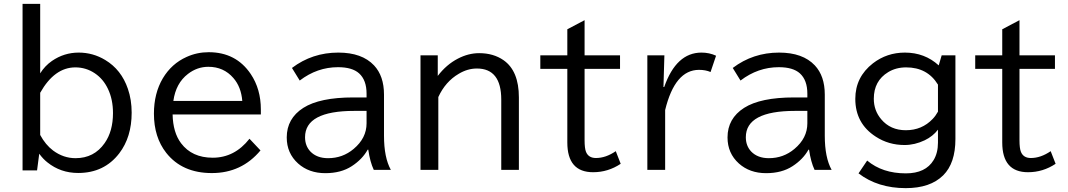

<svg xmlns="http://www.w3.org/2000/svg" viewBox="-20 -850 5500 989"><path d="M96.2 -830.1H187V-472.2Q210.9 -510.7 247.6 -536.1Q310.1 -579.1 385.3 -579.1Q459 -579.1 522 -541Q605 -491.2 638.7 -392.6Q658.2 -336.4 658.2 -269.5Q658.2 -143.6 594.2 -60.1Q516.6 41 382.8 41Q292 41 224.1 -13.7Q201.7 -31.2 182.1 -58.1L170.9 27.8H96.2ZM187 -154.8Q214.4 -104 253.4 -74.7Q306.6 -35.2 369.1 -35.2Q464.8 -35.2 519 -112.8Q562 -173.8 562 -267.6Q562 -337.9 536.1 -392.1Q512.2 -442.9 468.8 -472.2Q423.3 -502.9 368.2 -502.9Q260.7 -502.9 187 -372.1Z M1323.7 -260.3H869.1Q871.1 -167.5 912.6 -112.3Q968.8 -37.6 1075.7 -37.6Q1188.5 -37.6 1265.1 -135.3L1321.8 -75.2Q1224.6 41.5 1071.3 41.5Q918.5 41.5 836.4 -62.5Q772.9 -143.1 772.9 -264.6Q772.9 -369.1 818.8 -446.8Q863.8 -522 940.9 -556.6Q994.6 -581.1 1055.2 -581.1Q1195.8 -581.1 1271.5 -468.8Q1323.7 -391.1 1323.7 -286.1ZM1228 -330.1Q1222.2 -402.3 1182.1 -448.2Q1132.3 -505.9 1053.2 -505.9Q995.6 -505.9 948.2 -469.2Q885.7 -421.4 873 -330.1Z M1868.2 -348.1V-367.2Q1868.2 -437.5 1829.6 -472.2Q1794.4 -503.9 1721.2 -503.9Q1613.8 -503.9 1523.9 -435.1L1483.9 -500Q1588.4 -579.1 1722.7 -579.1Q1844.7 -579.1 1906.7 -513.2Q1958 -458.5 1958 -362.8V-150.9Q1958 -38.6 1993.2 24.9H1905.3Q1886.2 -15.6 1877 -79.1H1874Q1846.2 -29.3 1792 5.9Q1736.8 42 1655.8 42Q1571.3 42 1515.6 -7.8Q1457 -60.5 1457 -142.1Q1457 -239.7 1542.5 -294.4Q1627 -348.1 1799.8 -348.1ZM1868.2 -278.8H1805.2Q1551.3 -278.8 1551.3 -143.1Q1551.3 -99.1 1578.6 -69.8Q1611.8 -35.2 1669.9 -35.2Q1745.1 -35.2 1801.8 -83Q1868.2 -138.7 1868.2 -214.8Z M2234.9 -564.9V-459Q2279.8 -517.6 2338.4 -547.9Q2392.6 -576.2 2448.2 -576.2Q2521.5 -576.2 2573.7 -540Q2652.8 -484.9 2652.8 -348.1V24.9H2562V-336.9Q2562 -497.1 2436.5 -497.1Q2388.2 -497.1 2342.8 -469.7Q2274.4 -429.7 2237.8 -350.1V24.9H2146V-564.9Z M2991.2 -746.1V-564.9H3173.8V-495.1H2991.2V-127.9Q2991.2 -85.9 2998.5 -67.9Q3011.2 -36.1 3049.8 -36.1Q3100.6 -36.1 3151.9 -71.3L3177.2 -6.3Q3112.3 37.1 3035.2 37.1Q2902.3 37.1 2902.3 -116.2V-495.1H2763.2V-564.9H2902.3V-699.2Z M3397.5 -401.9H3401.4Q3463.4 -579.1 3593.3 -579.1Q3633.8 -579.1 3668.5 -563L3640.1 -479Q3614.7 -490.2 3580.6 -490.2Q3456.5 -490.2 3406.2 -283.2V24.9H3314.5V-564.9H3402.3Z M4138.7 -348.1V-367.2Q4138.7 -437.5 4100.1 -472.2Q4064.9 -503.9 3991.7 -503.9Q3884.3 -503.9 3794.4 -435.1L3754.4 -500Q3858.9 -579.1 3993.2 -579.1Q4115.2 -579.1 4177.2 -513.2Q4228.5 -458.5 4228.5 -362.8V-150.9Q4228.5 -38.6 4263.7 24.9H4175.8Q4156.7 -15.6 4147.5 -79.1H4144.5Q4116.7 -29.3 4062.5 5.9Q4007.3 42 3926.3 42Q3841.8 42 3786.1 -7.8Q3727.5 -60.5 3727.5 -142.1Q3727.5 -239.7 3813 -294.4Q3897.5 -348.1 4070.3 -348.1ZM4138.7 -278.8H4075.7Q3821.8 -278.8 3821.8 -143.1Q3821.8 -99.1 3849.1 -69.8Q3882.3 -35.2 3940.4 -35.2Q4015.6 -35.2 4072.3 -83Q4138.7 -138.7 4138.7 -214.8Z M4901.4 -564.9V-133.8Q4901.4 -9.3 4838.4 53.2Q4772 119.1 4645.5 119.1Q4501.5 119.1 4402.3 43L4446.8 -22.9Q4525.4 43 4646 43Q4748 43 4789.1 -25.4Q4811.5 -62.5 4811.5 -115.2V-182.1Q4785.6 -147.9 4743.2 -127.4Q4691.9 -103 4639.6 -103Q4557.1 -103 4491.2 -146Q4385.7 -213.9 4385.7 -340.8Q4385.7 -453.1 4476.6 -523.9Q4548.3 -579.1 4641.1 -579.1Q4743.2 -579.1 4815.4 -513.2L4830.6 -564.9ZM4811.5 -414.1Q4757.3 -502.9 4647.5 -502.9Q4595.2 -502.9 4555.2 -478.5Q4481 -433.6 4481 -341.3Q4481 -280.8 4519 -235.8Q4566.4 -179.2 4646 -179.2Q4729 -179.2 4784.2 -237.3Q4799.3 -252.9 4811.5 -274.9Z M5231.4 -746.1V-564.9H5414.1V-495.1H5231.4V-127.9Q5231.4 -85.9 5238.8 -67.9Q5251.5 -36.1 5290 -36.1Q5340.8 -36.1 5392.1 -71.3L5417.5 -6.3Q5352.5 37.1 5275.4 37.1Q5142.6 37.1 5142.6 -116.2V-495.1H5003.4V-564.9H5142.6V-699.2Z"/></svg>

Font: BIZ UDPGothic
Style: Regular
Weight: 400
Designer: TypeBank Co., Ltd.
Foundry: Morisawa Inc.
Version: Version 1.051